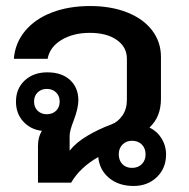

<svg xmlns="http://www.w3.org/2000/svg" viewBox="-20 -606 626 637"><path d="M531 -94Q531 -48 500.5 -18.5Q470 11 423 11Q374 11 342 -15.5Q310 -42 306 -85Q246 -51 216 0H106V-122Q106 -151 119 -172Q82 -176 57.5 -202.5Q33 -229 33 -269Q33 -312 62 -339Q91 -366 137 -366Q185 -366 212.5 -340.5Q240 -315 240 -273Q240 -247 224 -205Q211 -172 211 -155V-106Q232 -133 270 -155.5Q308 -178 349 -193Q371 -201 386 -222.5Q401 -244 401 -275V-411Q401 -450 367.5 -473.5Q334 -497 278 -497Q223 -497 184 -473.5Q145 -450 138 -411H26Q30 -463 63 -503Q96 -543 152 -564.5Q208 -586 279 -586Q348 -586 401.5 -565Q455 -544 484.5 -505.5Q514 -467 514 -417V-278Q514 -218 476 -183Q502 -170 516.5 -146Q531 -122 531 -94ZM178 -269Q178 -288 166 -299.5Q154 -311 135 -311Q117 -311 105 -299.5Q93 -288 93 -269Q93 -250 105 -238.5Q117 -227 135 -227Q154 -227 166 -238.5Q178 -250 178 -269ZM463 -94Q463 -114 450.5 -126.5Q438 -139 418 -139Q399 -139 386.5 -126.5Q374 -114 374 -94Q374 -74 386 -61.5Q398 -49 418 -49Q438 -49 450.5 -61.5Q463 -74 463 -94Z"/></svg>

Font: Sarabun SemiBold
Style: Regular
Weight: 600
Designer: Suppakit Chalermlarp | Katatrad Co.,Ltd.
Foundry: Cadson Demak Co.,Ltd.
Version: Version 1.000; ttfautohint (v1.6)